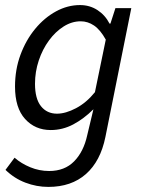

<svg xmlns="http://www.w3.org/2000/svg" viewBox="-20 -518 570 758"><path d="M170.9 219.9Q124.4 219.9 80.3 203.1Q36.2 186.3 1.7 152.7L37.5 104.6Q64.1 127.8 99.7 142.4Q135.2 157.1 174.1 157.1Q235.3 157.1 272.7 118.9Q310.1 80.8 324.2 16.5L348.8 -86.6Q311.1 -49.1 269.1 -26.8Q227 -4.6 180.3 -4.6Q118.7 -4.6 79 -48.3Q39.3 -92 39.3 -176.4Q39.3 -243.4 60.8 -301.6Q82.3 -359.8 118.8 -404Q155.3 -448.2 201.1 -473.1Q246.9 -498 295.7 -498Q334.4 -498 364.9 -478.1Q395.3 -458.3 412.5 -424.7H415.9L435.7 -486H498.4L396.1 22.9Q376.8 118.3 319.3 169.1Q261.7 219.9 170.9 219.9ZM205 -69.2Q239 -69.2 280 -90.8Q321 -112.3 354.8 -154.1L397.6 -361.6Q376 -400.5 351.3 -417.2Q326.6 -433.9 298.6 -433.9Q263.6 -433.9 231.3 -413.5Q198.9 -393.1 173.4 -358.3Q147.8 -323.5 133 -279.1Q118.2 -234.8 118.2 -187.3Q118.2 -128.3 141.7 -98.8Q165.3 -69.2 205 -69.2Z"/></svg>

Font: Source Sans 3
Style: Italic
Weight: 200
Italic angle: -11°
Designer: Paul D. Hunt
Foundry: Adobe
Version: Version 3.046;hotconv 1.0.118;makeotfexe 2.5.65603